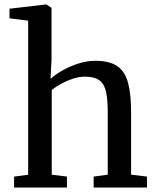

<svg xmlns="http://www.w3.org/2000/svg" viewBox="-20 -839 700 859"><path d="M106 -57V-746.5L22.5 -757V-800L185 -819H187.5L210.5 -804V-571L206 -486Q224 -503 256 -521.8Q288 -540.5 327.5 -553.8Q367 -567 406.5 -567Q470 -567 504.8 -543Q539.5 -519 553 -468Q566.5 -417 566.5 -337V-57.5L637.5 -49V0H399V-49L462 -57.5V-337.5Q462 -392 454.8 -427Q447.5 -462 425.5 -479Q403.5 -496 359.5 -496Q333.5 -496 306.2 -487Q279 -478 254.2 -464.5Q229.5 -451 211.5 -436.5V-57.5L279.5 -49V0H43V-49Z"/></svg>

Font: Merriweather 20pt
Style: Regular
Weight: 400
Version: Version 2.100